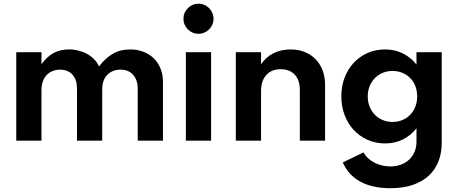

<svg xmlns="http://www.w3.org/2000/svg" viewBox="-20 -740 2408 1010"><path d="M198.2 -465.5V-402.3Q228.2 -443.6 263.4 -461.8Q298.6 -480 342.3 -480Q369.1 -480 393.9 -473.6Q418.6 -467.3 439.3 -455.7Q460 -444.1 475.9 -427.5Q491.8 -410.9 500.9 -390.5Q534.1 -434.5 573.4 -457.3Q612.7 -480 664.1 -480Q701.8 -480 733.6 -468Q765.5 -455.9 788.4 -433.6Q811.4 -411.4 824.3 -379.8Q837.3 -348.2 837.3 -308.6V0H704.5V-272.3Q704.5 -319.5 680.2 -346.6Q655.9 -373.6 614.5 -373.6Q571.4 -373.6 544.5 -346.4Q517.7 -319.1 517.7 -270V0H385V-275.5Q385 -320.5 361.4 -347Q337.7 -373.6 295.9 -373.6Q274.5 -373.6 256.6 -366.4Q238.6 -359.1 225.7 -345.5Q212.7 -331.8 205.5 -312Q198.2 -292.3 198.2 -267.3V0H65.5V-465.5Z M1024.1 -562.3Q1007.7 -562.3 993.4 -568.4Q979.1 -574.5 968.2 -585.5Q957.3 -596.4 951.1 -610.7Q945 -625 945 -641.4Q945 -657.7 951.1 -672Q957.3 -686.4 968.2 -697.3Q979.1 -708.2 993.4 -714.3Q1007.7 -720.5 1024.1 -720.5Q1040.5 -720.5 1054.8 -714.3Q1069.1 -708.2 1080 -697.3Q1090.9 -686.4 1097 -672Q1103.2 -657.7 1103.2 -641.4Q1103.2 -625 1097 -610.7Q1090.9 -596.4 1080 -585.5Q1069.1 -574.5 1054.8 -568.4Q1040.5 -562.3 1024.1 -562.3ZM957.7 0V-465.5H1090.5V0Z M1220.5 0V-465.5H1353.2V-401.8Q1379.1 -440.5 1419.3 -460.2Q1459.5 -480 1509.1 -480Q1549.1 -480 1582.5 -466.6Q1615.9 -453.2 1639.8 -428.9Q1663.6 -404.5 1676.8 -370.5Q1690 -336.4 1690 -294.5V0H1557.3V-266.4Q1557.3 -318.6 1530.5 -347.3Q1503.6 -375.9 1456.8 -375.9Q1408.2 -375.9 1380.7 -345.5Q1353.2 -315 1353.2 -260V0Z M1775.5 -233.2Q1775.5 -285.9 1792.5 -330.9Q1809.5 -375.9 1840.2 -409.1Q1870.9 -442.3 1913.2 -461.1Q1955.5 -480 2005.9 -480Q2056.4 -480 2098.2 -459.5Q2140 -439.1 2170.9 -400.5V-465.5H2303.6V12.7Q2303.6 64.5 2286.8 108.2Q2270 151.8 2236.4 183.4Q2202.7 215 2152 232.5Q2101.4 250 2033.2 250Q1939.1 250 1875.9 215.7Q1812.7 181.4 1783.2 114.5L1891.8 61.8Q1901.4 78.6 1916.1 92.3Q1930.9 105.9 1949.3 115.5Q1967.7 125 1989.1 130.2Q2010.5 135.5 2033.2 135.5Q2063.6 135.5 2088.9 126.1Q2114.1 116.8 2132.3 99.8Q2150.5 82.7 2160.7 58.6Q2170.9 34.5 2170.9 5V-65Q2140 -26.4 2098.2 -5.9Q2056.4 14.5 2005.9 14.5Q1955.5 14.5 1913.2 -4.5Q1870.9 -23.6 1840.2 -56.8Q1809.5 -90 1792.5 -135.5Q1775.5 -180.9 1775.5 -233.2ZM1914.5 -232.7Q1914.5 -203.6 1924.3 -179.1Q1934.1 -154.5 1951.6 -136.6Q1969.1 -118.6 1993 -108.6Q2016.8 -98.6 2045 -98.6Q2073.2 -98.6 2097 -108.6Q2120.9 -118.6 2138.2 -136.6Q2155.5 -154.5 2165 -179.1Q2174.5 -203.6 2174.5 -232.7Q2174.5 -262.3 2165 -286.8Q2155.5 -311.4 2138.2 -329.1Q2120.9 -346.8 2097 -356.8Q2073.2 -366.8 2045 -366.8Q2016.8 -366.8 1993 -356.8Q1969.1 -346.8 1951.6 -328.9Q1934.1 -310.9 1924.3 -286.4Q1914.5 -261.8 1914.5 -232.7Z"/></svg>

Font: Spartan
Style: Bold
Weight: 700
Designer: Matt Bailey, Mirko Velimirovic
Foundry: Matt Bailey
Version: Version 1.005